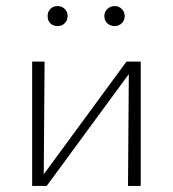

<svg xmlns="http://www.w3.org/2000/svg" viewBox="-20 -613 569 633"><path d="M402 0 405 -410H444V0ZM86 0V-410H127L124 0ZM110 0V-19L397 -410H421V-391L134 0ZM170 -527Q155 -527 146 -536Q137 -545 137 -560Q137 -574 146 -583.5Q155 -593 170 -593Q184 -593 193.5 -583.5Q203 -574 203 -560Q203 -546 193.5 -536.5Q184 -527 170 -527ZM358 -527Q344 -527 334 -536Q324 -545 324 -560Q324 -574 334 -583.5Q344 -593 358 -593Q372 -593 381.5 -583.5Q391 -574 391 -560Q391 -546 381.5 -536.5Q372 -527 358 -527Z"/></svg>

Font: Ysabeau ExtraLight
Style: Regular
Weight: 250
Designer: Christian Thalmann (Catharsis Fonts)
Version: Version 2.002